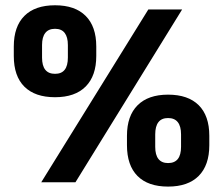

<svg xmlns="http://www.w3.org/2000/svg" viewBox="-20 -674 826 710"><path d="M132.5 0 528.5 -639H653.5L259 0ZM601.5 16Q527.5 16 488.5 -23.2Q449.5 -62.5 449.5 -137V-172Q449.5 -245.5 488.8 -284.8Q528 -324 601.5 -324Q675.5 -324 714.8 -285Q754 -246 754 -172V-137Q754 -63 714.8 -23.5Q675.5 16 601.5 16ZM601.5 -71Q625.5 -71 637.5 -86Q649.5 -101 649.5 -131V-177Q649.5 -207 637.5 -222.2Q625.5 -237.5 601.5 -237.5Q577.5 -237.5 565.8 -222.2Q554 -207 554 -177V-131Q554 -101 566 -86Q578 -71 601.5 -71ZM183.5 -314.5Q109.5 -314.5 70.2 -353.5Q31 -392.5 31 -467V-502Q31 -576 70.2 -615.2Q109.5 -654.5 183.5 -654.5Q257.5 -654.5 296.8 -615.2Q336 -576 336 -502V-467Q336 -393.5 296.8 -354Q257.5 -314.5 183.5 -314.5ZM183.5 -401Q207.5 -401 219.2 -416Q231 -431 231 -461V-507.5Q231 -537 219.2 -552.2Q207.5 -567.5 183.5 -567.5Q159.5 -567.5 147.5 -552.2Q135.5 -537 135.5 -507.5V-461Q135.5 -431 147.5 -416Q159.5 -401 183.5 -401Z"/></svg>

Font: Anek Telugu Medium
Style: Bold
Weight: 700
Version: Version 1.003